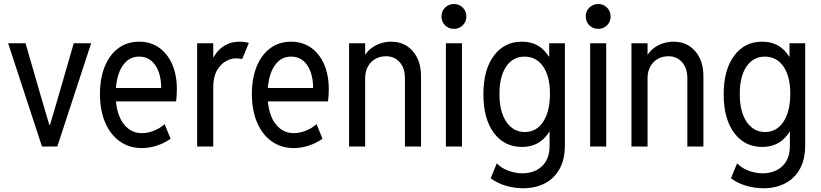

<svg xmlns="http://www.w3.org/2000/svg" viewBox="-20 -748 4192 980"><path d="M194.3 0 21.5 -527.3H110.4L195.3 -233.4L231.4 -111.3H235.4L271.5 -233.4L356.4 -527.3H445.3L272.5 0Z M704.1 7.8Q639.6 7.8 591.6 -26.4Q543.5 -60.5 516.8 -122.6Q490.2 -184.6 490.2 -268.6Q490.2 -347.7 514.4 -407.7Q538.6 -467.8 583.5 -501.5Q628.4 -535.2 690.4 -535.2Q748.5 -535.2 791.7 -504.9Q835 -474.6 858.9 -419.9Q882.8 -365.2 882.8 -292Q882.8 -274.4 881.6 -259Q880.4 -243.7 878.9 -230.5H552.7V-298.8H802.7Q802.7 -370.6 772.9 -414.8Q743.2 -459 690.4 -459Q651.9 -459 625 -434.6Q598.1 -410.2 584.2 -366.7Q570.3 -323.2 570.3 -265.6Q570.3 -205.6 586.4 -161.4Q602.5 -117.2 632.8 -92.8Q663.1 -68.4 705.1 -68.4Q732.4 -68.4 763.7 -80.1Q794.9 -91.8 820.3 -114.3L850.6 -40Q819.8 -17.6 781 -4.9Q742.2 7.8 704.1 7.8Z M986.3 0V-527.3H1068.4V-456.1H1082L1056.6 -423.8Q1066.9 -455.6 1086.9 -480.7Q1106.9 -505.9 1136 -520.5Q1165 -535.2 1203.1 -535.2Q1216.3 -535.2 1230.7 -533Q1245.1 -530.8 1250 -528.3L1215.8 -446.3Q1212.4 -447.8 1202.9 -449Q1193.4 -450.2 1183.6 -450.2Q1159.2 -450.2 1132.3 -435.3Q1105.5 -420.4 1086.9 -387.7Q1068.4 -355 1068.4 -301.8V0Z M1479.5 7.8Q1415 7.8 1366.9 -26.4Q1318.8 -60.5 1292.2 -122.6Q1265.6 -184.6 1265.6 -268.6Q1265.6 -347.7 1289.8 -407.7Q1314 -467.8 1358.9 -501.5Q1403.8 -535.2 1465.8 -535.2Q1523.9 -535.2 1567.1 -504.9Q1610.4 -474.6 1634.3 -419.9Q1658.2 -365.2 1658.2 -292Q1658.2 -274.4 1657 -259Q1655.8 -243.7 1654.3 -230.5H1328.1V-298.8H1578.1Q1578.1 -370.6 1548.3 -414.8Q1518.6 -459 1465.8 -459Q1427.2 -459 1400.4 -434.6Q1373.5 -410.2 1359.6 -366.7Q1345.7 -323.2 1345.7 -265.6Q1345.7 -205.6 1361.8 -161.4Q1377.9 -117.2 1408.2 -92.8Q1438.5 -68.4 1480.5 -68.4Q1507.8 -68.4 1539.1 -80.1Q1570.3 -91.8 1595.7 -114.3L1626 -40Q1595.2 -17.6 1556.4 -4.9Q1517.6 7.8 1479.5 7.8Z M1761.7 0V-527.3H1843.8V-468.8H1862.3L1829.1 -435.5Q1844.7 -483.4 1885.7 -509.3Q1926.8 -535.2 1976.6 -535.2Q2045.4 -535.2 2087.2 -486.6Q2128.9 -438 2128.9 -359.4V0H2046.9V-349.6Q2046.9 -399.4 2020.3 -430.2Q1993.7 -460.9 1950.2 -460.9Q1918.9 -460.9 1895 -446.8Q1871.1 -432.6 1857.4 -407.5Q1843.8 -382.3 1843.8 -348.6V0Z M2255.9 0V-527.3H2337.9V0ZM2296.9 -600.6Q2270 -600.6 2251.7 -618.9Q2233.4 -637.2 2233.4 -664.1Q2233.4 -690.9 2251.7 -709.2Q2270 -727.5 2296.9 -727.5Q2323.7 -727.5 2342 -709.2Q2360.4 -690.9 2360.4 -664.1Q2360.4 -637.2 2342 -618.9Q2323.7 -600.6 2296.9 -600.6Z M2649.4 212.9Q2605.5 212.9 2561.8 200Q2518.1 187 2484.4 162.1L2515.6 85.9Q2540.5 111.3 2576.4 124Q2612.3 136.7 2646.5 136.7Q2684.6 136.7 2716.1 121.6Q2747.6 106.4 2766.4 75.4Q2785.2 44.4 2785.2 -2.9V-76.2H2770.5L2789.1 -129.9V-409.2L2763.7 -459H2783.2V-527.3H2863.3V-5.9Q2863.3 64.9 2836.4 113.8Q2809.6 162.6 2761.5 187.7Q2713.4 212.9 2649.4 212.9ZM2643.6 2Q2554.2 2 2500.7 -69.8Q2447.3 -141.6 2447.3 -266.6Q2447.3 -392.1 2500.7 -463.6Q2554.2 -535.2 2642.6 -535.2Q2706.1 -535.2 2746.6 -500Q2787.1 -464.8 2806.6 -403.8Q2826.2 -342.8 2826.2 -264.6Q2826.2 -183.1 2805.7 -123.3Q2785.2 -63.5 2744.6 -30.8Q2704.1 2 2643.6 2ZM2658.2 -74.2Q2718.3 -74.2 2752.7 -127Q2787.1 -179.7 2787.1 -269.5Q2787.1 -358.4 2752.2 -408.7Q2717.3 -459 2657.2 -459Q2598.1 -459 2563.7 -408.4Q2529.3 -357.9 2529.3 -268.6Q2529.3 -177.7 2564.5 -126Q2599.6 -74.2 2658.2 -74.2Z M2992.2 0V-527.3H3074.2V0ZM3033.2 -600.6Q3006.3 -600.6 2988 -618.9Q2969.7 -637.2 2969.7 -664.1Q2969.7 -690.9 2988 -709.2Q3006.3 -727.5 3033.2 -727.5Q3060.1 -727.5 3078.4 -709.2Q3096.7 -690.9 3096.7 -664.1Q3096.7 -637.2 3078.4 -618.9Q3060.1 -600.6 3033.2 -600.6Z M3203.1 0V-527.3H3285.2V-468.8H3303.7L3270.5 -435.5Q3286.1 -483.4 3327.1 -509.3Q3368.2 -535.2 3418 -535.2Q3486.8 -535.2 3528.6 -486.6Q3570.3 -438 3570.3 -359.4V0H3488.3V-349.6Q3488.3 -399.4 3461.7 -430.2Q3435.1 -460.9 3391.6 -460.9Q3360.4 -460.9 3336.4 -446.8Q3312.5 -432.6 3298.8 -407.5Q3285.2 -382.3 3285.2 -348.6V0Z M3876 212.9Q3832 212.9 3788.3 200Q3744.6 187 3710.9 162.1L3742.2 85.9Q3767.1 111.3 3803 124Q3838.9 136.7 3873 136.7Q3911.1 136.7 3942.6 121.6Q3974.1 106.4 3992.9 75.4Q4011.7 44.4 4011.7 -2.9V-76.2H3997.1L4015.6 -129.9V-409.2L3990.2 -459H4009.8V-527.3H4089.8V-5.9Q4089.8 64.9 4063 113.8Q4036.1 162.6 3988 187.7Q3939.9 212.9 3876 212.9ZM3870.1 2Q3780.8 2 3727.3 -69.8Q3673.8 -141.6 3673.8 -266.6Q3673.8 -392.1 3727.3 -463.6Q3780.8 -535.2 3869.1 -535.2Q3932.6 -535.2 3973.1 -500Q4013.7 -464.8 4033.2 -403.8Q4052.7 -342.8 4052.7 -264.6Q4052.7 -183.1 4032.2 -123.3Q4011.7 -63.5 3971.2 -30.8Q3930.7 2 3870.1 2ZM3884.8 -74.2Q3944.8 -74.2 3979.2 -127Q4013.7 -179.7 4013.7 -269.5Q4013.7 -358.4 3978.8 -408.7Q3943.8 -459 3883.8 -459Q3824.7 -459 3790.3 -408.4Q3755.9 -357.9 3755.9 -268.6Q3755.9 -177.7 3791 -126Q3826.2 -74.2 3884.8 -74.2Z"/></svg>

Font: Reddit Sans Condensed
Style: Regular
Weight: 400
Designer: Stephen Hutchings
Foundry: Reddit
Version: Version 1.014